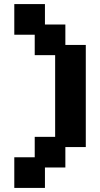

<svg xmlns="http://www.w3.org/2000/svg" viewBox="-20 -720 490 940"><path d="M150 -50V50H50V200H200V100H300V0H400V-500H300V-600H200V-700H50V-550H150V-450H250V-50Z"/></svg>

Font: LS-VG5000 Bold
Style: Regular
Weight: 400
Designer: Justin Bihan, 2021
Foundry: Justin Bihan, 2021
Version: Version 1.000;Glyphs 3.1.2 (3151)